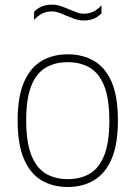

<svg xmlns="http://www.w3.org/2000/svg" viewBox="-20 -776 569 806"><path d="M264.5 9Q201.5 9 154.2 -19Q107 -47 80.5 -108.5Q54 -170 54 -270Q54 -369.5 80.5 -430.8Q107 -492 154.2 -520Q201.5 -548 264.5 -548Q327.5 -548 375 -520.2Q422.5 -492.5 448.8 -431.5Q475 -370.5 475 -270Q475 -171 448.8 -109.5Q422.5 -48 375 -19.5Q327.5 9 264.5 9ZM264.5 -24Q317.5 -24 356.8 -47Q396 -70 417.5 -123.8Q439 -177.5 439 -268.5Q439 -361.5 417.5 -415.2Q396 -469 356.8 -492Q317.5 -515 264.5 -515Q211.5 -515 172.2 -492.2Q133 -469.5 111.5 -416.2Q90 -363 90 -271.5Q90 -179 111.5 -124.8Q133 -70.5 172.2 -47.2Q211.5 -24 264.5 -24ZM331.5 -690Q311.5 -690 293 -696.8Q274.5 -703.5 257.5 -710.5Q242 -717.5 227.2 -722.8Q212.5 -728 197.5 -728Q175.5 -728 157.5 -719.2Q139.5 -710.5 123 -692.5V-726Q150.5 -756.5 197.5 -756.5Q218 -756.5 236.5 -750Q255 -743.5 272 -736Q287.5 -729.5 302.2 -724Q317 -718.5 331.5 -718.5Q354.5 -718.5 372.2 -727.2Q390 -736 406 -754V-720.5Q379 -690 331.5 -690Z"/></svg>

Font: Encode Sans Condensed Thin Thin
Style: Regular
Weight: 250
Version: Version 3.002